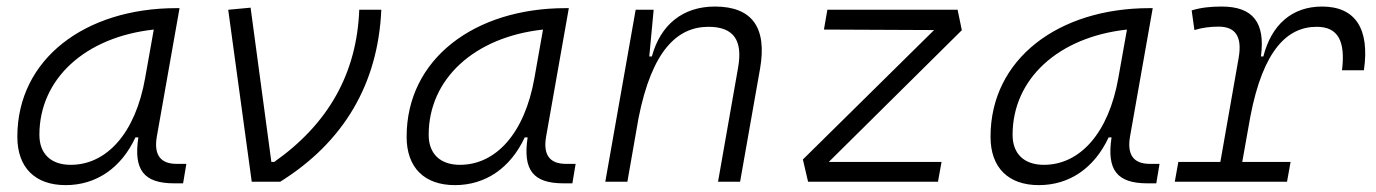

<svg xmlns="http://www.w3.org/2000/svg" viewBox="-20 -547 4142 578"><path d="M177.7 10.3C269.5 10.3 344.7 -41 387.7 -133.3H396.5C381.8 -36.1 412.1 4.9 504.4 4.9H531.2L541 -53.7H511.7C461.9 -53.7 442.9 -82 452.1 -135.7L520.5 -522.5H511.2C237.3 -522.5 32.2 -370.1 32.2 -135.3C32.2 -43 85 10.3 177.7 10.3ZM192.9 -50.8C133.8 -50.8 98.6 -83.5 98.6 -141.1C98.6 -309.6 236.3 -435.5 442.9 -458L417 -312.5C387.7 -145.5 300.8 -50.8 192.9 -50.8Z M737.8 0H823.7C1015.1 -119.6 1118.2 -294.9 1127.9 -517.6H1061.5C1054.2 -325.2 967.8 -173.8 805.7 -59.6H796.9L734.4 -523.9L667 -517.6Z M1349.6 10.3C1441.4 10.3 1516.6 -41 1559.6 -133.3H1568.4C1553.7 -36.1 1584 4.9 1676.3 4.9H1703.1L1712.9 -53.7H1683.6C1633.8 -53.7 1614.7 -82 1624 -135.7L1692.4 -522.5H1683.1C1409.2 -522.5 1204.1 -370.1 1204.1 -135.3C1204.1 -43 1256.8 10.3 1349.6 10.3ZM1364.7 -50.8C1305.7 -50.8 1270.5 -83.5 1270.5 -141.1C1270.5 -309.6 1408.2 -435.5 1614.7 -458L1588.9 -312.5C1559.6 -145.5 1472.7 -50.8 1364.7 -50.8Z M1802.2 0H1868.7L1902.3 -191.9C1942.9 -396.5 2020 -466.3 2112.8 -466.3C2189 -466.3 2216.3 -425.3 2202.1 -344.2L2141.6 0H2208L2268.1 -340.3C2289.6 -463.4 2244.6 -527.3 2132.3 -527.3C2035.6 -527.3 1968.3 -472.7 1942.4 -377H1934.6L1947.8 -517.6H1893.6Z M2875.5 -456.1 2862.8 -517.6H2470.7L2460.4 -458L2792 -456.5L2397 -66.9L2412.6 0H2803.7L2814.5 -59.6H2475.1Z M3107.4 10.3C3199.2 10.3 3274.4 -41 3317.4 -133.3H3326.2C3311.5 -36.1 3341.8 4.9 3434.1 4.9H3460.9L3470.7 -53.7H3441.4C3391.6 -53.7 3372.6 -82 3381.8 -135.7L3450.2 -522.5H3440.9C3167 -522.5 2961.9 -370.1 2961.9 -135.3C2961.9 -43 3014.6 10.3 3107.4 10.3ZM3122.6 -50.8C3063.5 -50.8 3028.3 -83.5 3028.3 -141.1C3028.3 -309.6 3166 -435.5 3372.6 -458L3346.7 -312.5C3317.4 -145.5 3230.5 -50.8 3122.6 -50.8Z M3516.6 0H3854.5L3865.2 -59.6H3719.7L3744.1 -196.3C3782.7 -397.5 3856 -466.3 3943.8 -466.3C4007.8 -466.3 4030.8 -423.8 4020 -335.4H4085.9C4104 -460 4060.5 -527.3 3960 -527.3C3869.6 -527.3 3807.6 -472.7 3783.2 -377H3775.9C3789.6 -479 3752 -527.3 3657.7 -527.3C3625.5 -527.3 3595.2 -524.4 3567.4 -515.6L3575.7 -456.5C3599.6 -463.9 3623.5 -466.8 3648.4 -466.8C3699.7 -466.8 3719.7 -436.5 3709 -373.5L3653.8 -59.6H3527.3Z"/></svg>

Font: Cascadia Mono NF Light
Style: Italic
Weight: 300
Italic angle: -10°
Monospace: yes
Designer: Aaron Bell
Foundry: Saja Typeworks
Version: Version 2404.023